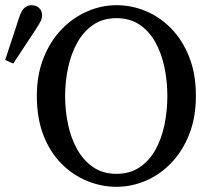

<svg xmlns="http://www.w3.org/2000/svg" viewBox="-32 -705 822 740"><path d="M417 15Q359 15 304 -7.5Q249 -30 205 -74Q161 -118 135.5 -183.5Q110 -249 110 -335Q110 -417 136 -482Q162 -547 205.5 -592Q249 -637 304 -661Q359 -685 417 -685Q475 -685 529.5 -662.5Q584 -640 627.5 -595.5Q671 -551 697 -486Q723 -421 723 -335Q723 -253 697.5 -188Q672 -123 628.5 -77.5Q585 -32 530 -8.5Q475 15 417 15ZM417 -35Q469 -35 506.5 -60.5Q544 -86 567.5 -128.5Q591 -171 602 -224.5Q613 -278 613 -335Q613 -391 602 -444.5Q591 -498 567.5 -541Q544 -584 506.5 -609.5Q469 -635 417 -635Q365 -635 327.5 -609.5Q290 -584 266 -541Q242 -498 230.5 -444.5Q219 -391 219 -335Q219 -278 230.5 -224.5Q242 -171 266 -128.5Q290 -86 327.5 -60.5Q365 -35 417 -35ZM-12 -474 44 -644Q52 -667 64 -676Q76 -685 89 -685Q107 -685 118.5 -674.5Q130 -664 130 -647Q130 -634 125 -624Q120 -614 108 -595L19 -460Z"/></svg>

Font: Source Serif 4
Style: Regular
Weight: 400
Designer: Frank Grießhammer
Foundry: Adobe
Version: Version 4.005;hotconv 1.1.0;makeotfexe 2.6.0